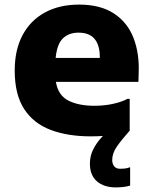

<svg xmlns="http://www.w3.org/2000/svg" viewBox="-20 -582 664 835"><path d="M374 11Q275 11 200.5 -17Q126 -45 85 -108Q44 -171 44 -275Q44 -365 78 -429Q112 -493 175 -527.5Q238 -562 324 -562Q417 -562 476 -523Q535 -484 561 -416Q587 -348 583 -262L582 -226H223Q233 -167 277.5 -144.5Q322 -122 390 -122Q436 -122 474.5 -131Q513 -140 534 -152H544V-15Q514 -3 472.5 4Q431 11 374 11ZM321 -440Q280 -440 254 -415.5Q228 -391 222 -330H414V-335Q414 -385 391.5 -412.5Q369 -440 321 -440ZM371 130Q371 97 384.5 69.5Q398 42 418.5 19Q439 -4 459 -23L545 -15Q507 28 487.5 56.5Q468 85 468 114Q468 130 476.5 141Q485 152 503 152Q513 152 522.5 151Q532 150 543 146H546V225Q534 229 517.5 231Q501 233 484 233Q432 233 401.5 206.5Q371 180 371 130Z"/></svg>

Font: Kufam
Style: Bold
Weight: 700
Designer: Wael Morcos, Artur Schmal
Foundry: Original Type
Version: Version 1.300; ttfautohint (v1.8.3)